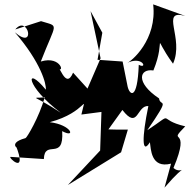

<svg xmlns="http://www.w3.org/2000/svg" viewBox="-20 -791 892 880"><path d="M541 -287C614 -193 606 -309 660 -305C630 -160 630 -80 667 -139C672 -111 670 -17 764 -41L734 69C849 -65 818 16 775 -21C861 -225 740 -121 829 -212C692 -244 789 -283 655 -194C767 -357 714 -298 709 -340C599 -413 619 -478 683 -468C745 -618 671 -639 773 -499C826 -617 711 -750 829 -718L682 -771C701 -610 583 -508 558 -500C633 -540 659 -471 616 -494C610 -328 574 -355 565 -394L542 -509L427 -517L449 -641L395 -740L441 -524L381 -385L315 -458C279 -372 249 -513 238 -484C280 -441 264 -539 167 -509C239 -694 253 -667 168 -694L50 -656C108 -727 148 -557 48 -643C168 -504 193 -405 190 -380C94 -497 95 -396 259 -274C128 -361 120 -338 185 -345C160 -255 103 -159 97 -158C-3 -131 91 -92 51 -128C111 20 11 -74 29 -72L181 -62C184 -155 274 -50 265 -190C329 -155 309 -219 208 -231C378 -276 377 -373 353 -266L445 -278L439 -101L291 57L535 -93L566 -197H515L477 -198Z"/></svg>

Font: Asimov Silicon
Style: Regular
Weight: 400
Designer: Google
Version: Version 2.000980; 2014